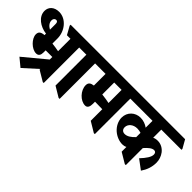

<svg xmlns="http://www.w3.org/2000/svg" viewBox="26 -1296 2024 2024"><g transform="rotate(45 1038.0 -283.5)"><path d="M266 70 421 -70V-60L537 9H551V-520H668V-534L616 -626H317V-612L368 -520H421V-335C392 -341 357 -346 322 -350V-426C322 -534 242 -637 137 -637C64 -637 19 -594 19 -534C19 -448 107 -387 200 -376V-354C150 -350 129 -333 129 -295C129 -233 207 -154 273 -154C309 -154 322 -179 322 -218V-249H328C360 -249 392 -249 421 -249V-211L174 -6ZM142 -516C142 -539 155 -555 175 -555C192 -555 200 -542 200 -520V-435C166 -453 142 -481 142 -516Z M773 9H788V-520H905V-534L853 -626H540V-613L592 -520H658V-60Z M1027 -131C1062 -131 1073 -162 1073 -204V-234C1076 -234 1078 -234 1079 -234C1107 -234 1151 -233 1183 -232V-60L1298 9H1313V-520H1429V-534L1378 -626H776V-612L828 -520H944V-346C902 -341 880 -325 880 -287C880 -211 955 -131 1027 -131ZM1073 -342V-520H1183V-325C1152 -331 1112 -338 1073 -342Z M1594 -119C1612 -119 1629 -123 1644 -131V-60L1760 9H1775V-245C1813 -288 1845 -314 1875 -314C1895 -314 1906 -300 1906 -278C1906 -242 1875 -196 1823 -141L1929 -62C1965 -114 1986 -171 1986 -238C1986 -279 1972 -320 1947 -353C1920 -387 1881 -411 1832 -411C1810 -411 1791 -407 1775 -399V-520H2076V-534L2024 -626H1302V-612L1354 -520H1644V-418C1613 -440 1576 -455 1532 -455C1453 -455 1389 -396 1389 -314C1389 -261 1416 -209 1457 -173C1495 -140 1545 -119 1594 -119ZM1484 -265C1484 -311 1527 -350 1588 -350C1609 -350 1628 -346 1644 -341V-277C1605 -236 1571 -214 1534 -214C1502 -214 1484 -235 1484 -265Z"/></g></svg>

Font: Noto Serif Devanagari Condensed ExtraBold
Style: Regular
Weight: 800
Width: 3
Designer: Universal Thirst, Indian Type Foundry and the Monotype Design Team
Foundry: Monotype Imaging Inc.
Version: Version 2.004